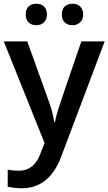

<svg xmlns="http://www.w3.org/2000/svg" viewBox="-20 -760 576 1020"><path d="M216.8 0 0 -540H125L234.9 -233.9Q260.3 -167.5 268.1 -110.8H272Q276.4 -137.2 288.1 -175.8Q296.9 -204.6 412.1 -540H536.1L305.2 71.8Q242.2 240.2 95.2 240.2Q58.1 240.2 21 231.9V141.1Q46.4 147 80.1 147Q163.1 147 196.8 50.8ZM116.7 -683.1Q116.7 -711.9 132.3 -726.1Q147.9 -740.2 172.9 -740.2Q199.2 -740.2 214.4 -725.1Q229.5 -710 229.5 -683.1Q229.5 -657.2 213.9 -641.6Q198.2 -626 172.9 -626Q147.9 -626 132.3 -640.6Q116.7 -655.3 116.7 -683.1ZM308.6 -683.1Q308.6 -711.9 324.2 -726.1Q339.8 -740.2 364.7 -740.2Q391.1 -740.2 406.5 -724.9Q421.9 -709.5 421.9 -683.1Q421.9 -657.2 406 -641.6Q390.1 -626 364.7 -626Q339.8 -626 324.2 -640.6Q308.6 -655.3 308.6 -683.1Z"/></svg>

Font: Open Sans
Style: SemiBold
Weight: 600
Foundry: Ascender Corporation
Version: Version 1.10